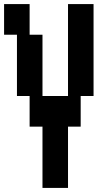

<svg xmlns="http://www.w3.org/2000/svg" viewBox="-20 -750 540 940"><path d="M188 170V-130H125V-280H63V-580H0V-730H125V-580H188V-280H313V-730H438V-280H375V-130H313V170Z"/></svg>

Font: 2P VHS
Style: Regular
Weight: 400
Designer: CodeMan38
Foundry: CodeMan38
Version: Version 3.000